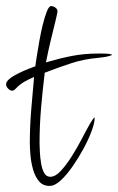

<svg xmlns="http://www.w3.org/2000/svg" viewBox="-26 -628 388 631"><path d="M137 -17Q115 -17 102 -32.5Q89 -48 82.5 -71.5Q76 -95 74 -118.5Q72 -142 72 -157Q72 -211 76.5 -266Q81 -321 86 -375Q69 -368 53.5 -359Q38 -350 25 -336Q23 -334 20.5 -332Q18 -330 14 -330Q7 -330 0.5 -337Q-6 -344 -6 -351Q-6 -360 6 -369.5Q18 -379 35.5 -387.5Q53 -396 68.5 -402Q84 -408 90 -410Q91 -418 94.5 -440.5Q98 -463 103 -491.5Q108 -520 114.5 -546.5Q121 -573 128 -590.5Q135 -608 142 -608Q149 -608 156 -603Q163 -598 163 -591Q163 -588 158 -566Q153 -544 145.5 -514.5Q138 -485 132.5 -459Q127 -433 125 -423Q169 -436 209.5 -444Q250 -452 295 -452Q299 -452 310 -452Q321 -452 331.5 -451Q342 -450 342 -447Q332 -443 320.5 -441Q309 -439 298 -438Q250 -434 207.5 -420Q165 -406 121 -389Q114 -332 109 -273.5Q104 -215 104 -158Q104 -147 105 -128.5Q106 -110 109 -91.5Q112 -73 119 -60Q126 -47 139 -47Q156 -47 174 -66.5Q192 -86 210 -114.5Q228 -143 243 -172Q258 -201 269.5 -221Q281 -241 285 -242V-239Q285 -224 275 -197Q265 -170 248.5 -139.5Q232 -109 212.5 -81Q193 -53 173.5 -35Q154 -17 137 -17Z"/></svg>

Font: Licorice
Style: Regular
Weight: 400
Designer: Robert E. Leuschke
Foundry: Robert E. Leuschke
Version: Version 1.010; ttfautohint (v1.8.3)